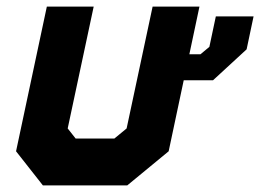

<svg xmlns="http://www.w3.org/2000/svg" viewBox="-20 -560 786 580"><path d="M632 -510.5H746L725 -411L623.5 -317.5H535L489.5 -103L364.5 0H109.5L28.5 -103L121.5 -540H263L184.5 -172L208.5 -141.5H325.5L362.5 -172L441 -540H582.5L552 -396H585.5L612.5 -418.5Z"/></svg>

Font: Tourney Expanded Black
Style: Italic
Weight: 900
Width: 7
Italic angle: -12°
Designer: Tyler Finck
Foundry: Etcetera Type Co
Version: Version 1.010; ttfautohint (v1.8.3)